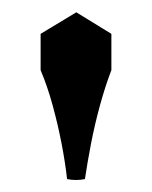

<svg xmlns="http://www.w3.org/2000/svg" viewBox="-20 -767 247 312"><path d="M46 -712 104 -747 161 -712V-653Q151 -627 142.5 -596Q134 -565 128 -534Q122 -503 118 -476Q104 -473 89 -476Q86 -503 80 -534Q74 -565 65.5 -596Q57 -627 46 -653Z"/></svg>

Font: Poltawski Nowy Medium
Style: Regular
Weight: 500
Version: Version 1.001;gftools[0.9.25]